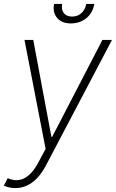

<svg xmlns="http://www.w3.org/2000/svg" viewBox="-41 -748 587 972"><path d="M37.6 204.1Q21.5 204.6 6.1 200.9Q-9.3 197.3 -21.5 191.9L-2.4 154.3L-0.5 154.8Q44.4 173.8 82.8 154.1Q121.1 134.3 153.3 74.2L189.9 5.9L83 -545.9H127.4L219.2 -55.2H223.1L477.5 -545.9H525.9L189.9 92.8Q169.9 129.9 145.8 154.8Q121.6 179.7 94.2 191.9Q66.9 204.1 37.6 204.1ZM318.4 -629.4Q272.5 -629.4 248.8 -656.5Q225.1 -683.6 232.4 -728H273.4Q268.6 -699.2 282.2 -681.6Q295.9 -664.1 323.7 -664.1Q352.1 -664.1 371.3 -681.6Q390.6 -699.2 395.5 -728H436.5Q431.6 -698.2 415.3 -676.3Q398.9 -654.3 374 -641.8Q349.1 -629.4 318.4 -629.4Z"/></svg>

Font: Inter Tight ExtraLight
Style: Italic
Weight: 250
Italic angle: -9.39999°
Designer: Rasmus Andersson
Foundry: rsms
Version: Version 3.004